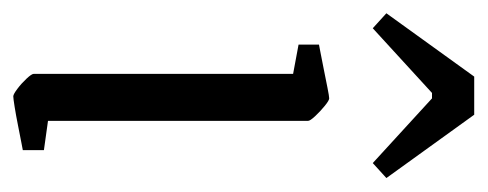

<svg xmlns="http://www.w3.org/2000/svg" viewBox="-250 -470 717 282"><g transform="rotate(90 108.0 -329.5)"><path d="M109 9Q106 9 98 3Q90 -3 83 -10.5Q76 -18 76 -21V-402L33 -410V-440Q33 -440 43.5 -442Q54 -444 69 -447Q84 -450 96.5 -452.5Q109 -455 112 -455Q115 -455 123 -448.5Q131 -442 138 -434.5Q145 -427 145 -424V-42L188 -36V-5Q188 -5 177.5 -3Q167 -1 152 2Q137 5 124.5 7Q112 9 109 9ZM9 -519 -13 -539 80 -668H136L229 -539L207 -519L112 -606H104Z"/></g></svg>

Font: Grenze Gotisch Light
Style: Regular
Weight: 300
Designer: Renata Polastri
Foundry: Omnibus-Type
Version: Version 1.001